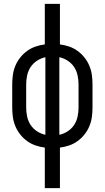

<svg xmlns="http://www.w3.org/2000/svg" viewBox="-20 -755 540 990"><path d="M211 215V6Q187 3 163.5 -5Q140 -13 120 -27.5Q100 -42 84.5 -61.5Q69 -81 59.5 -103.5Q50 -126 46.5 -150.5Q43 -175 43 -200V-320Q43 -345 46.5 -369.5Q50 -394 59.5 -416.5Q69 -439 84.5 -458.5Q100 -478 120 -492.5Q140 -507 163.5 -515Q187 -523 211 -526V-735H289V-526Q313 -523 336.5 -515Q360 -507 380 -492.5Q400 -478 415.5 -458.5Q431 -439 440.5 -416.5Q450 -394 453.5 -369.5Q457 -345 457 -320V-200Q457 -175 453.5 -150.5Q450 -126 440.5 -103.5Q431 -81 415.5 -61.5Q400 -42 380 -27.5Q360 -13 336.5 -5Q313 3 289 6V215ZM214 -60V-460Q191 -455 171 -442Q151 -429 138 -409.5Q125 -390 120 -366.5Q115 -343 115 -320V-200Q115 -177 120 -153.5Q125 -130 138 -110.5Q151 -91 171 -78Q191 -65 214 -60ZM286 -60Q309 -65 329 -78Q349 -91 362 -110.5Q375 -130 380 -153.5Q385 -177 385 -200V-320Q385 -343 380 -366.5Q375 -390 362 -409.5Q349 -429 329 -442Q309 -455 286 -460Z"/></svg>

Font: Iosevka Custom
Style: Regular
Weight: 400
Monospace: yes
Designer: Belleve Invis
Foundry: Belleve Invis
Version: Version 32.5.0; ttfautohint (v1.8.4)